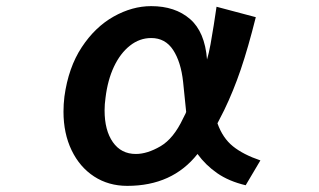

<svg xmlns="http://www.w3.org/2000/svg" viewBox="-20 -595 1040 626"><path d="M781 9Q726 -4 688 -30.5Q650 -57 624 -93Q542 11 395 11Q334 11 287 -19.5Q240 -50 213.5 -105Q187 -160 187 -231Q187 -255 190 -280Q203 -375 246.5 -441Q290 -507 350.5 -541Q411 -575 473 -575Q551 -575 599.5 -533Q648 -491 655 -401Q661 -421 666.5 -451Q672 -481 677 -513.5Q682 -546 686 -573L814 -539Q789 -439 765 -368.5Q741 -298 711 -236L689 -193Q706 -145 739.5 -118Q773 -91 829 -72ZM577 -328Q570 -393 544.5 -432Q519 -471 473 -471Q435 -471 403.5 -446Q372 -421 351.5 -377.5Q331 -334 324 -276Q321 -255 321 -235Q321 -170 348 -131.5Q375 -93 423 -93Q460 -93 503 -118Q546 -143 577 -209Q579 -214 582 -219Q585 -224 587 -230Z"/></svg>

Font: RocknRoll One
Style: Regular
Weight: 400
Designer: Fontworks Inc.
Foundry: Fontworks Inc.
Version: Version 1.100